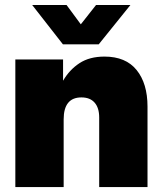

<svg xmlns="http://www.w3.org/2000/svg" viewBox="-20 -756 658 776"><path d="M237.3 -273.4V0H42V-515.6H234.9V-429.7Q260.7 -474.1 301.3 -500.7Q341.8 -527.3 402.3 -527.3Q488.3 -527.3 532.2 -472.9Q576.2 -418.5 576.2 -325.2V0H380.9V-281.2Q380.9 -320.3 362.3 -341.3Q343.8 -362.3 309.1 -362.3Q237.3 -362.3 237.3 -273.4ZM249 -735.8 306.6 -657.7 368.2 -735.8H506.8V-735.4L378.9 -576.7H234.4L110.4 -735.4V-735.8Z"/></svg>

Font: Inter Display Black
Style: Regular
Weight: 900
Designer: Rasmus Andersson
Foundry: rsms
Version: Version 4.000;git-a52131595